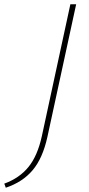

<svg xmlns="http://www.w3.org/2000/svg" viewBox="-80 -678 413 895"><path d="M248 -658H275L141 -40Q119 60 72 115.5Q25 171 -53 197L-60 178Q11 152 53 100Q95 48 115 -43Z"/></svg>

Font: Ysabeau Infant Extralight
Style: Italic
Weight: 200
Italic angle: -12°
Designer: Christian Thalmann (Catharsis Fonts)
Version: Version 0.003